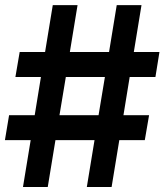

<svg xmlns="http://www.w3.org/2000/svg" viewBox="-26 -748 658 768"><path d="M65.9 0 96.7 -187.5H-6.3L10.3 -287.1H112.8L137.7 -439.9H35.6L52.7 -540H154.3L185.1 -727.5H284.2L253.4 -540H410.2L440.9 -727.5H540L509.3 -540H611.8L595.7 -439.9H492.7L467.8 -287.1H570.3L553.2 -187.5H451.2L420.4 0H321.3L352.1 -187.5H195.8L165 0ZM211.9 -287.1H368.2L393.6 -439.9H237.3Z"/></svg>

Font: Inter Tight SemiBold
Style: Regular
Weight: 600
Designer: Rasmus Andersson
Foundry: rsms
Version: Version 3.004; ttfautohint (v1.8.4.7-5d5b)